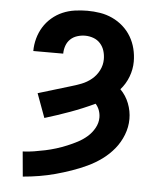

<svg xmlns="http://www.w3.org/2000/svg" viewBox="-53 -789 707 844"><g transform="rotate(5 300.0 -367.5)"><path d="M79 8 69 -102Q94 -103 118.5 -107Q143 -111 167 -116Q191 -121 215 -128.5Q239 -136 262 -145.5Q285 -155 307 -166.5Q329 -178 348 -194.5Q367 -211 379.5 -233.5Q392 -256 392 -280Q392 -296 386.5 -311.5Q381 -327 370 -339Q317 -314 262 -294Q207 -274 151 -257L112 -363Q147 -373 181.5 -384Q216 -395 251 -405Q276 -412 300.5 -421.5Q325 -431 345 -447.5Q365 -464 377 -487.5Q389 -511 389 -537Q389 -556 383.5 -574Q378 -592 365.5 -606Q353 -620 335 -626.5Q317 -633 298 -633Q281 -633 263.5 -627.5Q246 -622 233.5 -610Q221 -598 215 -581Q209 -564 209 -546Q209 -546 209 -546Q209 -546 209 -546H77Q77 -546 77 -546Q77 -546 77 -546Q77 -574 84.5 -601.5Q92 -629 106.5 -652.5Q121 -676 142.5 -694.5Q164 -713 189.5 -724Q215 -735 243 -739Q271 -743 298 -743Q327 -743 355 -738.5Q383 -734 409 -722Q435 -710 456.5 -691Q478 -672 492.5 -647.5Q507 -623 514 -595Q521 -567 521 -538Q521 -504 508.5 -471Q496 -438 473 -412Q498 -387 511 -353.5Q524 -320 524 -285Q524 -249 510.5 -214.5Q497 -180 474 -152Q451 -124 421.5 -102.5Q392 -81 359 -65.5Q326 -50 291.5 -38Q257 -26 222 -16.5Q187 -7 151 -1Q115 5 79 8Z"/></g></svg>

Font: Iosevka Curly XBdEx
Style: Regular
Weight: 800
Width: 7
Monospace: yes
Designer: Belleve Invis
Foundry: Belleve Invis
Version: Version 11.1.0; ttfautohint (v1.8.3)